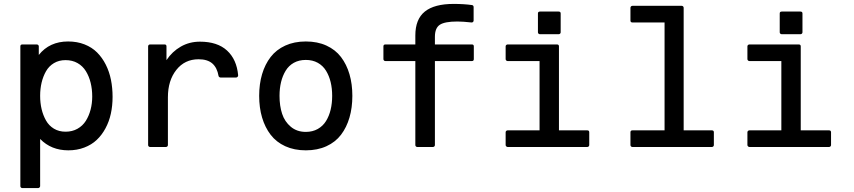

<svg xmlns="http://www.w3.org/2000/svg" viewBox="-20 -751 4364 981"><path d="M94.2 210Q89.8 210 86.9 207Q84 204.1 84 200.2V-514.2Q84 -523.9 94.2 -523.9H168Q171.9 -523.9 175 -521.2Q178.2 -518.6 178.2 -514.2V-470.2Q232.9 -539.1 328.1 -539.1Q374 -539.1 411.9 -524.2Q449.7 -509.3 476.1 -482.9Q502.4 -456.5 520.5 -420.7Q538.6 -384.8 546.9 -343.3Q555.2 -301.8 555.2 -255.9Q555.2 -210.9 546.4 -170.4Q537.6 -129.9 519 -95.5Q500.5 -61 474.1 -36.1Q447.8 -11.2 410.6 2.9Q373.5 17.1 329.1 17.1Q241.7 17.1 185.1 -41V200.2Q185.1 203.6 181.9 206.8Q178.7 210 174.8 210ZM314.9 -443.8Q281.2 -443.8 255.6 -428.5Q230 -413.1 215.1 -387Q200.2 -360.8 192.6 -329.1Q185.1 -297.4 185.1 -261.2Q185.1 -225.1 192.6 -193.4Q200.2 -161.6 215.1 -135.3Q230 -108.9 255.6 -93.5Q281.2 -78.1 314.9 -78.1Q349.1 -78.1 375.7 -93Q402.3 -107.9 418.5 -133.5Q434.6 -159.2 442.9 -190.9Q451.2 -222.7 451.2 -257.8Q451.2 -295.4 443.1 -328.1Q435.1 -360.8 418.9 -387.2Q402.8 -413.6 376.2 -428.7Q349.6 -443.8 314.9 -443.8Z M736.8 -514.2Q736.8 -518.6 739.7 -521.2Q742.7 -523.9 746.6 -523.9H820.8Q830.6 -523.9 830.6 -514.2V-443.8Q859.9 -487.8 903.8 -512.9Q947.8 -538.1 1001.5 -538.1Q1090.8 -538.1 1140.1 -492.7Q1189.5 -447.3 1196.8 -366.2Q1196.8 -361.8 1193.8 -358.4Q1190.9 -355 1186.5 -355H1106.4Q1103.5 -355 1100.3 -357.4Q1097.2 -359.9 1096.7 -362.8Q1089.4 -405.3 1064.7 -426.8Q1040 -448.2 994.6 -448.2Q923.8 -448.2 880.9 -393.8Q837.9 -339.4 837.9 -253.9V-9.8Q837.9 -5.9 835 -2.9Q832 0 827.6 0H746.6Q742.7 0 739.7 -2.9Q736.8 -5.9 736.8 -9.8Z M1542.5 -539.1Q1602.1 -539.1 1647.9 -518.1Q1693.8 -497.1 1722.4 -459.5Q1751 -421.9 1765.6 -371.8Q1780.3 -321.8 1780.3 -261.2Q1780.3 -200.7 1765.6 -150.4Q1751 -100.1 1722.4 -62.5Q1693.8 -24.9 1647.9 -3.9Q1602.1 17.1 1542.5 17.1Q1483.4 17.1 1437.5 -3.9Q1391.6 -24.9 1362.8 -62.5Q1334 -100.1 1319.1 -150.4Q1304.2 -200.7 1304.2 -261.2Q1304.2 -321.8 1319.1 -372.1Q1334 -422.4 1362.8 -459.7Q1391.6 -497.1 1437.5 -518.1Q1483.4 -539.1 1542.5 -539.1ZM1408.2 -261.2Q1408.2 -210 1421.4 -169.7Q1434.6 -129.4 1465.8 -103.3Q1497.1 -77.1 1542.5 -77.1Q1577.1 -77.1 1603.5 -92Q1629.9 -106.9 1645.8 -132.6Q1661.6 -158.2 1669.4 -190.7Q1677.2 -223.1 1677.2 -261.2Q1677.2 -299.3 1669.4 -331.5Q1661.6 -363.8 1645.8 -389.6Q1629.9 -415.5 1603.5 -430.2Q1577.1 -444.8 1542.5 -444.8Q1507.8 -444.8 1481.4 -430.2Q1455.1 -415.5 1439.5 -389.6Q1423.8 -363.8 1416 -331.5Q1408.2 -299.3 1408.2 -261.2Z M1949.2 -439Q1944.8 -439 1941.9 -441.9Q1939 -444.8 1939 -449.2V-514.2Q1939 -523.9 1949.2 -523.9H2102.1V-569.8Q2102.1 -652.8 2150.6 -691.9Q2199.2 -731 2297.9 -731Q2350.1 -731 2392.1 -725.1Q2399.9 -723.1 2399.9 -714.8V-646Q2399.9 -641.6 2396.7 -638.7Q2393.6 -635.7 2389.2 -636.2Q2344.2 -641.1 2316.9 -641.1Q2252.4 -641.1 2227.3 -624.5Q2202.1 -607.9 2202.1 -563V-523.9H2391.1Q2400.9 -523.9 2400.9 -514.2V-449.2Q2400.9 -439 2391.1 -439H2202.1V-9.8Q2202.1 -5.9 2199.2 -2.9Q2196.3 0 2191.9 0H2111.8Q2107.9 0 2105 -2.9Q2102.1 -5.9 2102.1 -9.8V-439Z M2573.7 -439Q2569.8 -439 2566.7 -441.9Q2563.5 -444.8 2563.5 -449.2V-514.2Q2563.5 -518.6 2566.7 -521.2Q2569.8 -523.9 2573.7 -523.9H2825.7Q2835.9 -523.9 2835.9 -514.2V-85H2980.5Q2990.7 -85 2990.7 -75.2V-9.8Q2990.7 -5.9 2987.8 -2.9Q2984.9 0 2980.5 0H2573.7Q2569.8 0 2566.7 -3.2Q2563.5 -6.3 2563.5 -9.8V-75.2Q2563.5 -79.6 2566.7 -82.3Q2569.8 -85 2573.7 -85H2736.8V-439ZM2728.5 -585.9V-682.1Q2728.5 -691.9 2738.8 -691.9H2834.5Q2844.7 -691.9 2844.7 -682.1V-585.9Q2844.7 -582 2841.8 -579.1Q2838.9 -576.2 2834.5 -576.2H2738.8Q2734.4 -576.2 2731.4 -579.1Q2728.5 -582 2728.5 -585.9Z M3201.2 -9.8V-75.2Q3201.2 -85 3211.4 -85H3375.5V-636.2H3211.4Q3201.2 -636.2 3201.2 -646V-710.9Q3201.2 -715.3 3204.1 -718.3Q3207 -721.2 3211.4 -721.2H3463.4Q3467.3 -721.2 3470.2 -718.3Q3473.1 -715.3 3473.1 -710.9V-85H3617.2Q3627.4 -85 3627.4 -75.2V-9.8Q3627.4 -5.9 3624.5 -2.9Q3621.6 0 3617.2 0H3211.4Q3207 0 3204.1 -2.9Q3201.2 -5.9 3201.2 -9.8Z M3809.1 -439Q3805.2 -439 3802 -441.9Q3798.8 -444.8 3798.8 -449.2V-514.2Q3798.8 -518.6 3802 -521.2Q3805.2 -523.9 3809.1 -523.9H4061Q4071.3 -523.9 4071.3 -514.2V-85H4215.8Q4226.1 -85 4226.1 -75.2V-9.8Q4226.1 -5.9 4223.1 -2.9Q4220.2 0 4215.8 0H3809.1Q3805.2 0 3802 -3.2Q3798.8 -6.3 3798.8 -9.8V-75.2Q3798.8 -79.6 3802 -82.3Q3805.2 -85 3809.1 -85H3972.2V-439ZM3963.9 -585.9V-682.1Q3963.9 -691.9 3974.1 -691.9H4069.8Q4080.1 -691.9 4080.1 -682.1V-585.9Q4080.1 -582 4077.1 -579.1Q4074.2 -576.2 4069.8 -576.2H3974.1Q3969.7 -576.2 3966.8 -579.1Q3963.9 -582 3963.9 -585.9Z"/></svg>

Font: Fragment Mono SemBd
Style: Regular
Weight: 600
Designer: Wei Huang based on Nimbus Sans by URW Studio, based on Helvetica by Max Miedinger.
Foundry: Wei Huang
Version: Version 1.011